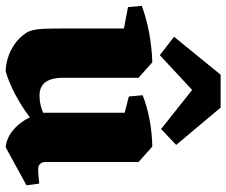

<svg xmlns="http://www.w3.org/2000/svg" viewBox="-80 -698 795 674"><g transform="rotate(90 317.0 -360.5)"><path d="M230.2 16.5Q211.2 16.8 185.6 9.6Q160 2.5 135.6 -14Q111.2 -30.5 93.5 -57.5Q88.2 -66.8 85 -80Q81.8 -93.2 80.6 -118.2Q79.5 -143.2 79.5 -184.8V-448.5L198.2 -498.2L252.5 -449.8V-185.5Q252.5 -142.5 269.2 -121.4Q286 -100.2 322.2 -102.5Q358.2 -104 397 -125.4Q435.8 -146.8 473 -172.5L478.2 -146Q440.5 -105.8 397.6 -72.9Q354.8 -40 311.9 -17.4Q269 5.2 230.2 16.5ZM4.5 -412.8 0 -461.2Q43.5 -477.5 94.5 -487Q145.5 -496.5 198.2 -498.2L197.8 -427.5L121.5 -390.5ZM496.8 16.5Q476.8 15.5 456.2 4.1Q435.8 -7.2 418.5 -27Q401.2 -46.8 389.5 -72.5L375.2 -78.2V-448.5L494 -498.2L548.2 -449.8V-122Q548.2 -111.8 554.6 -104.6Q561 -97.5 572.8 -97.5Q584.5 -97.5 596.2 -98.6Q608 -99.8 624 -101.2L630 -56.5ZM318.2 -415.8 313.8 -464.2Q352.8 -479.8 399.2 -488.5Q445.8 -497.2 494 -498.2L493.5 -427.5L417.2 -390.5ZM173.2 -524.5 108.5 -574.5 241.8 -738H357.2L488.2 -582L432.5 -529L295.2 -638Z"/></g></svg>

Font: Eczar
Style: Regular
Weight: 400
Designer: Vaibhav Singh
Foundry: Rosetta Type Foundry
Version: Version 2.000